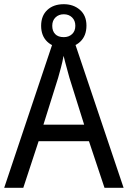

<svg xmlns="http://www.w3.org/2000/svg" viewBox="-20 -895 610 915"><path d="M478 0 404 -222H164L91 0H0L240 -716H328L569 0ZM311 -524Q308 -535 302.5 -555Q297 -575 291.5 -595.5Q286 -616 283 -629Q278 -601 270.5 -573Q263 -545 257 -524L187 -301H381ZM284 -668Q235 -668 205.5 -696Q176 -724 176 -772Q176 -820 205.5 -847.5Q235 -875 284 -875Q330 -875 361 -848Q392 -821 392 -773Q392 -724 362 -696Q332 -668 284 -668ZM284 -718Q308 -718 323.5 -732.5Q339 -747 339 -772Q339 -797 323.5 -812Q308 -827 284 -827Q260 -827 244.5 -812Q229 -797 229 -772Q229 -747 243 -732.5Q257 -718 284 -718Z"/></svg>

Font: Noto Sans Gurmukhi UI SemiCondensed
Style: Regular
Weight: 400
Width: 4
Designer: Jelle Bosma - Monotype Design Team
Foundry: Monotype Imaging Inc.
Version: Version 2.004; ttfautohint (v1.8.4.7-5d5b)